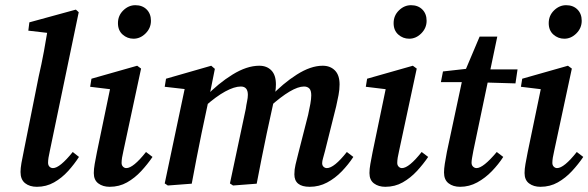

<svg xmlns="http://www.w3.org/2000/svg" viewBox="-20 -707 2265 739"><path d="M122 12Q94 12 76.5 -2Q59 -16 59 -45Q59 -59 62.5 -79.5Q66 -100 73 -133L129 -413Q140 -460 149 -509Q158 -558 166 -607L201 -576L89 -589L93 -621L272 -670L283 -660L172 -127Q165 -97 165 -81Q165 -71 170.5 -65.5Q176 -60 184 -60Q210 -60 260 -122L284 -103Q266 -75 242 -48.5Q218 -22 188 -5Q158 12 122 12Z M341 -41Q341 -56 344.5 -76Q348 -96 353 -121L407 -381L426 -361L327 -373L332 -404L508 -454L523 -443L455 -126Q448 -97 448 -80Q448 -71 453.5 -65.5Q459 -60 466 -60Q493 -60 542 -122L567 -103Q548 -75 523.5 -48.5Q499 -22 469 -5Q439 12 402 12Q376 12 358.5 -1Q341 -14 341 -41ZM494 -558Q470 -558 452 -574Q434 -590 434 -618Q434 -647 454.5 -667Q475 -687 501 -687Q528 -687 544.5 -670.5Q561 -654 561 -627Q561 -599 540.5 -578.5Q520 -558 494 -558Z M1172 12Q1113 12 1113 -36Q1113 -55 1117.5 -73.5Q1122 -92 1128 -116L1166 -265Q1171 -287 1174.5 -307Q1178 -327 1178 -340Q1178 -359 1170.5 -366.5Q1163 -374 1150 -374Q1105 -374 1018 -296L1020 -334Q1069 -386 1122.5 -420Q1176 -454 1222 -454Q1251 -454 1269 -436Q1287 -418 1287 -382Q1287 -362 1283 -341Q1279 -320 1274 -298L1231 -126Q1227 -110 1223.5 -98.5Q1220 -87 1220 -79Q1220 -70 1225.5 -65Q1231 -60 1238 -60Q1266 -60 1315 -122L1340 -103Q1321 -74 1295.5 -47.5Q1270 -21 1239 -4.5Q1208 12 1172 12ZM718 0 626 7 614 -1 694 -380 728 -360 614 -373 619 -404 793 -454 807 -442 784 -327 756 -195Q746 -146 736.5 -97.5Q727 -49 718 0ZM968 0 877 7 865 -1 926 -288Q928 -303 931 -317Q934 -331 934 -342Q934 -374 907 -374Q882 -374 847 -355Q812 -336 768 -297L770 -334Q820 -386 875 -420Q930 -454 978 -454Q1007 -454 1024.5 -436Q1042 -418 1042 -382Q1042 -368 1039.5 -351.5Q1037 -335 1034 -319L1007 -195Q997 -146 987 -97.5Q977 -49 968 0Z M1402 -41Q1402 -56 1405.5 -76Q1409 -96 1414 -121L1468 -381L1487 -361L1388 -373L1393 -404L1569 -454L1584 -443L1516 -126Q1509 -97 1509 -80Q1509 -71 1514.5 -65.5Q1520 -60 1527 -60Q1554 -60 1603 -122L1628 -103Q1609 -75 1584.5 -48.5Q1560 -22 1530 -5Q1500 12 1463 12Q1437 12 1419.5 -1Q1402 -14 1402 -41ZM1555 -558Q1531 -558 1513 -574Q1495 -590 1495 -618Q1495 -647 1515.5 -667Q1536 -687 1562 -687Q1589 -687 1605.5 -670.5Q1622 -654 1622 -627Q1622 -599 1601.5 -578.5Q1581 -558 1555 -558Z M1677 -391 1685 -432 1801 -445V-440H1972L1964 -386L1796 -391ZM1700 -122 1763 -417 1826 -566H1894L1802 -127Q1799 -111 1797 -99.5Q1795 -88 1795 -81Q1795 -71 1801 -65.5Q1807 -60 1814 -60Q1840 -60 1892 -122L1917 -103Q1899 -75 1873.5 -48.5Q1848 -22 1817 -5Q1786 12 1751 12Q1724 12 1706.5 -1.5Q1689 -15 1689 -43Q1689 -57 1692 -76.5Q1695 -96 1700 -122Z M1999 -41Q1999 -56 2002.5 -76Q2006 -96 2011 -121L2065 -381L2084 -361L1985 -373L1990 -404L2166 -454L2181 -443L2113 -126Q2106 -97 2106 -80Q2106 -71 2111.5 -65.5Q2117 -60 2124 -60Q2151 -60 2200 -122L2225 -103Q2206 -75 2181.5 -48.5Q2157 -22 2127 -5Q2097 12 2060 12Q2034 12 2016.5 -1Q1999 -14 1999 -41ZM2152 -558Q2128 -558 2110 -574Q2092 -590 2092 -618Q2092 -647 2112.5 -667Q2133 -687 2159 -687Q2186 -687 2202.5 -670.5Q2219 -654 2219 -627Q2219 -599 2198.5 -578.5Q2178 -558 2152 -558Z"/></svg>

Font: Lisu Bosa ExtraBold
Style: Italic
Weight: 800
Italic angle: -19°
Designer: David Morse, Annie Olsen, Victor Gaultney, Frank Grießhammer (Latin)
Foundry: SIL International
Version: Version 2.000